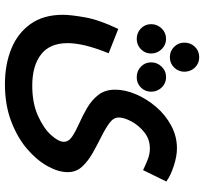

<svg xmlns="http://www.w3.org/2000/svg" viewBox="-44 -534 808 759"><g transform="rotate(90 359.5 -154.0)"><path d="M38 1Q38 -30 48 -86.5Q58 -143 94 -218L190 -180Q169 -128 159.5 -88.5Q150 -49 150 -18Q150 53 195 87.5Q240 122 318 122Q387 122 437 99.5Q487 77 513.5 47.5Q540 18 540 -3Q540 -22 519 -36Q498 -50 467.5 -63.5Q437 -77 406 -95Q375 -113 354.5 -139.5Q334 -166 334 -206Q334 -245 352 -287.5Q370 -330 401.5 -367Q433 -404 475.5 -427Q518 -450 566 -450Q597 -450 635.5 -437.5Q674 -425 697 -408L652 -316Q638 -323 614 -333Q590 -343 567 -343Q530 -343 502.5 -321Q475 -299 459.5 -270Q444 -241 444 -220Q444 -199 466 -183Q488 -167 520 -151Q552 -135 584 -117Q616 -99 638 -75.5Q660 -52 660 -18Q660 19 636 62Q612 105 567.5 143Q523 181 458.5 205.5Q394 230 312 230Q235 230 173 205Q111 180 74.5 129Q38 78 38 1ZM206 -422Q181 -422 164.5 -439Q148 -456 148 -479Q148 -504 164.5 -521Q181 -538 206 -538Q230 -538 246.5 -521Q263 -504 263 -479Q263 -456 246.5 -439Q230 -422 206 -422ZM133 -291Q109 -291 92 -307.5Q75 -324 75 -348Q75 -372 92 -389.5Q109 -407 133 -407Q157 -407 174 -389.5Q191 -372 191 -348Q191 -324 174 -307.5Q157 -291 133 -291ZM285 -291Q260 -291 243 -307.5Q226 -324 226 -348Q226 -372 243 -389.5Q260 -407 285 -407Q309 -407 325.5 -389.5Q342 -372 342 -348Q342 -324 325.5 -307.5Q309 -291 285 -291Z"/></g></svg>

Font: Noto Sans Arabic ExtCond SemBd
Style: Regular
Weight: 600
Width: 2
Designer: Monotype Design Team, Nadine Chahine, Nizar Qandah and Khaled Hosny
Foundry: Monotype Imaging Inc.
Version: Version 2.012; ttfautohint (v1.8.4.7-5d5b)